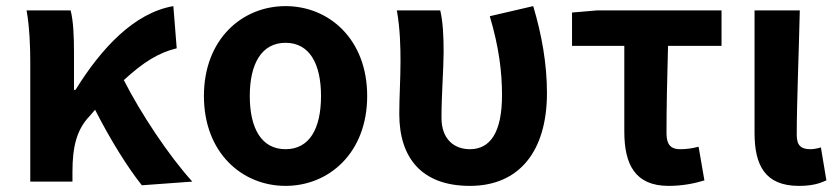

<svg xmlns="http://www.w3.org/2000/svg" viewBox="-20 -594 2738 628"><path d="M79 0H217V-32C217 -114 231 -169 271 -212C278 -220 285 -228 291 -235C342 -135 397 -47 444 12L609 0C532 -85 441 -222 385 -332C448 -390 499 -422 558 -436L547 -574C419 -552 311 -436 227 -300H222V-423C222 -475 220 -525 211 -560H67C77 -503 79 -437 79 -393Z M914 14C1056 14 1181 -94 1181 -280C1181 -466 1056 -574 914 -574C772 -574 647 -466 647 -280C647 -94 772 14 914 14ZM914 -106C836 -106 797 -173 797 -280C797 -386 836 -454 914 -454C992 -454 1030 -386 1030 -280C1030 -173 992 -106 914 -106Z M1517 14C1678 14 1769 -99 1769 -290C1769 -385 1752 -481 1724 -574L1582 -541C1612 -440 1622 -359 1622 -283C1622 -160 1583 -106 1517 -106C1466 -106 1424 -138 1424 -209C1424 -282 1431 -373 1431 -423C1431 -475 1429 -521 1420 -560H1278C1289 -499 1290 -437 1290 -393C1290 -335 1286 -278 1286 -221C1286 -78 1359 14 1517 14Z M2167 14C2212 14 2252 6 2284 -4L2265 -114C2241 -108 2224 -106 2204 -106C2177 -106 2160 -118 2160 -158C2160 -236 2162 -340 2165 -444H2340V-560H1933L1851 -553V-444H2022V-164C2022 -55 2058 14 2167 14Z M2593 14C2637 14 2661 6 2683 -4L2665 -112C2653 -108 2640 -106 2631 -106C2601 -106 2586 -117 2586 -153C2586 -257 2593 -424 2596 -560H2448V-159C2448 -54 2482 14 2593 14Z"/></svg>

Font: DAIFUKU Sans JP
Style: Bold
Weight: 700
Designer: Original font ‘Source Han Sans JP’ : Ryoko NISHIZUKA  (kana, bopomofo & ideographs); Paul D. Hunt (Latin, Greek & Cyrill
Foundry: Daifuku
Version: Version 1.001